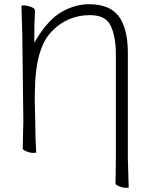

<svg xmlns="http://www.w3.org/2000/svg" viewBox="-20 -723 715 913"><path d="M592 169Q588 170 576 170Q564 170 546.5 163Q529 156 529 149Q530 138 530 113L531 19V-465Q531 -546 507.5 -598.5Q484 -651 408 -651Q298 -651 223 -570.5Q148 -490 146 -292Q144 -249 148 -134V-113Q148 -74 152 3Q147 4 135.5 4Q124 4 106 -3Q88 -10 88 -18L91 -147L86 -558L82 -696Q86 -697 98 -697Q110 -697 128 -690Q146 -683 146 -675V-657Q143 -621 143 -538V-520L152 -535Q211 -632 275 -667.5Q339 -703 403 -703Q515 -703 556 -628Q588 -570 588 -470V32Z"/></svg>

Font: LXGW WenKai TC Light
Style: Regular
Weight: 300
Designer: LXGW / Fontworks Inc.
Foundry: LXGW / Fontworks Inc.
Version: Version 1.330